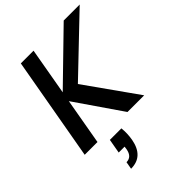

<svg xmlns="http://www.w3.org/2000/svg" viewBox="-271 -820 1215 1215"><g transform="rotate(-45 336.5 -212.5)"><path d="M202.1 45.9H305.2Q310.5 94.7 301.8 145Q278.8 270 168 270L176.8 220.2Q224.6 220.2 234.9 163.1L237.8 142.1H185.1ZM405.8 0 191.9 -311 137.2 0H22.9L146 -694.8H259.8L204.1 -377.9L529.8 -694.8H672.9L309.1 -347.2L555.2 0Z"/></g></svg>

Font: Poppins Medium
Style: Italic
Weight: 500
Italic angle: -10°
Designer: Ninad Kale (Devanagari), Jonny Pinhorn (Latin)
Foundry: Indian Type Foundry
Version: Version 3.200;PS 1.000;hotconv 16.6.54;makeotf.lib2.5.65590